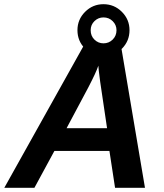

<svg xmlns="http://www.w3.org/2000/svg" viewBox="-41 -895 783 915"><path d="M507.3 0 480.5 -175.8H218.3L123 0H-20.5L363.8 -688H533.7L649.9 0ZM427.7 -582Q417.5 -550.8 379.9 -478.5L276.4 -284.2H469.2L436.5 -504.9Q427.7 -570.8 427.7 -582ZM576.2 -751Q576.2 -699.7 540.3 -663.3Q504.4 -627 452.1 -627Q399.9 -627 364 -663.3Q328.1 -699.7 328.1 -751Q328.1 -802.2 364.5 -838.6Q400.9 -875 452.1 -875Q503.4 -875 539.8 -838.6Q576.2 -802.2 576.2 -751ZM514.2 -751Q514.2 -775.9 496.3 -793.9Q478.5 -812 452.1 -812Q427.2 -812 409.2 -794.4Q391.1 -776.9 391.1 -751Q391.1 -723.6 409.2 -706.1Q427.2 -688.5 452.1 -688.5Q478 -688.5 496.1 -706.5Q514.2 -724.6 514.2 -751Z"/></svg>

Font: Liberation Sans
Style: Bold Italic
Weight: 700
Italic angle: -12°
Designer: Steve Matteson
Foundry: Ascender Corporation
Version: Version 2.1.5